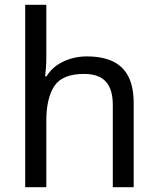

<svg xmlns="http://www.w3.org/2000/svg" viewBox="-20 -780 658 800"><path d="M173 -537Q173 -518 171.5 -498Q170 -478 168 -462H174Q191 -490 217 -508Q243 -526 275 -535.5Q307 -545 341 -545Q406 -545 449.5 -524.5Q493 -504 515 -461Q537 -418 537 -349V0H450V-343Q450 -408 421 -440Q392 -472 330 -472Q240 -472 206.5 -421.5Q173 -371 173 -277V0H85V-760H173Z"/></svg>

Font: oriya15
Style: Book
Weight: 400
Designer: Jelle Bosma - Monotype Design Team
Foundry: Monotype Imaging Inc.
Version: Version 2.003